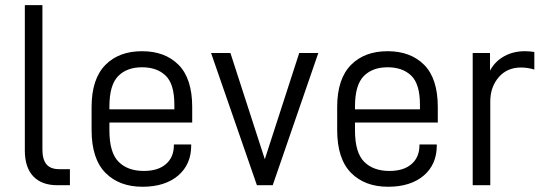

<svg xmlns="http://www.w3.org/2000/svg" viewBox="-20 -710 2094 736"><path d="M107.4 -34.2Q75.2 -68.4 75.2 -132.8V-690.4H142.6V-136.7Q142.6 -98.6 158.2 -80.1Q173.8 -61.5 207 -61.5H248V0H200.2Q139.6 0 107.4 -34.2Z M399.4 -240.2V-210Q399.4 -125 434.6 -89.8Q469.7 -54.7 531.2 -54.7Q585.9 -54.7 616.2 -81.1Q646.5 -107.4 646.5 -153.3V-156.2H712.9V-151.4Q712.9 -80.1 663.1 -37.1Q612.3 5.9 526.4 5.9Q437.5 5.9 384.8 -46.9Q331.1 -100.6 331.1 -211.9V-299.8Q331.1 -408.2 384.8 -461.9Q436.5 -513.7 524.4 -513.7Q612.3 -513.7 664.1 -461.9Q716.8 -409.2 716.8 -299.8V-240.2ZM433.6 -418.9Q399.4 -384.8 399.4 -301.8V-291H648.4V-308.6Q648.4 -387.7 615.2 -419.9Q582 -452.1 524.4 -452.1Q466.8 -452.1 433.6 -418.9Z M789.1 -506.8H863.3L995.1 -99.6L1127 -506.8H1200.2L1025.4 0H964.8Z M1340.8 -240.2V-210Q1340.8 -125 1376 -89.8Q1411.1 -54.7 1472.7 -54.7Q1527.3 -54.7 1557.6 -81.1Q1587.9 -107.4 1587.9 -153.3V-156.2H1654.3V-151.4Q1654.3 -80.1 1604.5 -37.1Q1553.7 5.9 1467.8 5.9Q1378.9 5.9 1326.2 -46.9Q1272.5 -100.6 1272.5 -211.9V-299.8Q1272.5 -408.2 1326.2 -461.9Q1377.9 -513.7 1465.8 -513.7Q1553.7 -513.7 1605.5 -461.9Q1658.2 -409.2 1658.2 -299.8V-240.2ZM1375 -418.9Q1340.8 -384.8 1340.8 -301.8V-291H1589.8V-308.6Q1589.8 -387.7 1556.6 -419.9Q1523.4 -452.1 1465.8 -452.1Q1408.2 -452.1 1375 -418.9Z M1792 -506.8H1858.4V-439.5Q1877.9 -475.6 1914.1 -495.1Q1948.2 -513.7 1992.2 -513.7Q2010.7 -513.7 2028.3 -510.7V-443.4Q2002.9 -451.2 1976.6 -451.2Q1924.8 -451.2 1892.6 -415Q1859.4 -377 1859.4 -321.3V0H1792Z"/></svg>

Font: Dinish
Style: Regular
Weight: 400
Designer: Bert Driehuis
Foundry: Playbeing
Version: Version 3.006; git-39231f3c-release